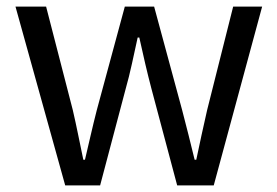

<svg xmlns="http://www.w3.org/2000/svg" viewBox="-20 -563 842 583"><path d="M178 0 27 -543H120L201 -229Q210 -190 217.5 -153Q225 -116 233 -78H238Q247 -116 255.5 -153Q264 -190 274 -229L359 -543H448L533 -229Q543 -190 552.5 -153Q562 -116 571 -78H576Q584 -116 592 -153Q600 -190 609 -229L688 -543H776L629 0H518L440 -293Q430 -331 421 -369.5Q412 -408 403 -449H398Q389 -408 380.5 -369Q372 -330 361 -291L284 0Z"/></svg>

Font: Noto Sans TC
Style: Regular
Weight: 400
Designer: Ryoko NISHIZUKA  (kana, bopomofo & ideographs); Paul D. Hunt (Latin, Greek & Cyrillic); Sandoll Communications , Soo-you
Foundry: Adobe
Version: Version 2.004-H2;hotconv 1.0.118;makeotfexe 2.5.65603